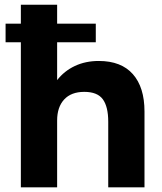

<svg xmlns="http://www.w3.org/2000/svg" viewBox="-20 -802 694 822"><path d="M69.3 0V-621.1H3.9V-700.7H69.3V-781.7H224.6V-700.7H390.1V-621.1H224.6V-459Q254.9 -498 300.5 -519.5Q346.2 -541 402.8 -541Q499 -541 548.8 -484.6Q598.6 -428.2 598.6 -324.7V0H443.4V-280.8Q443.4 -345.2 420.2 -377Q397 -408.7 340.8 -408.7Q284.7 -408.7 254.6 -376Q224.6 -343.3 224.6 -286.1V0Z"/></svg>

Font: Epilogue
Style: Bold
Weight: 700
Designer: Tyler Finck
Foundry: Etcetera Type Co
Version: Version 2.112